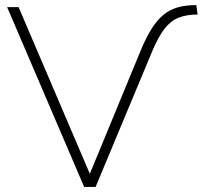

<svg xmlns="http://www.w3.org/2000/svg" viewBox="-20 -733 795 753"><path d="M310 0 8 -705H53L344 -24H321L531 -533Q552 -584 573.5 -618.5Q595 -653 620 -674Q645 -695 676.5 -704Q708 -713 750 -713L755 -676Q711 -676 680 -663.5Q649 -651 625 -620Q601 -589 577 -532L355 0Z"/></svg>

Font: Nunito Sans 12pt ExtraLight
Style: Regular
Weight: 200
Designer: Vernon Adams
Foundry: Vernon Adams
Version: Version 3.101;gftools[0.9.27]